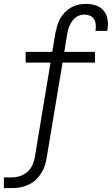

<svg xmlns="http://www.w3.org/2000/svg" viewBox="-39 -763 576 988"><path d="M-19 205V150H21Q42 150 64 143Q86 136 103 120.5Q120 105 129 84Q138 63 141 41L221 -441H93V-496H230L246 -593Q250 -612 255.5 -631Q261 -650 271 -667.5Q281 -685 295.5 -700Q310 -715 328 -725Q346 -735 365.5 -739Q385 -743 404 -743Q430 -743 454.5 -735Q479 -727 494.5 -708Q510 -689 514.5 -663.5Q519 -638 514 -612Q514 -610 513.5 -608Q513 -606 513 -604H452Q452 -605 452.5 -606Q453 -607 453 -608Q455 -623 453.5 -638Q452 -653 444.5 -665Q437 -677 423.5 -682.5Q410 -688 394 -688Q383 -688 371 -684Q359 -680 349 -672Q339 -664 331.5 -653Q324 -642 319 -631Q314 -620 311 -608Q308 -596 306 -584L292 -496H450V-441H283L201 50Q198 71 191 91.5Q184 112 171.5 131Q159 150 142 165Q125 180 104.5 189Q84 198 63 201.5Q42 205 21 205Z"/></svg>

Font: Iosevka Slab Light Oblique
Style: Regular
Weight: 300
Italic angle: -9°
Monospace: yes
Designer: Belleve Invis
Foundry: Belleve Invis
Version: Version 11.1.1; ttfautohint (v1.8.3)